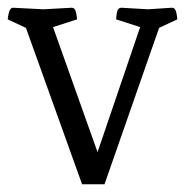

<svg xmlns="http://www.w3.org/2000/svg" viewBox="-30 -476 488 496"><path d="M182 0 37 -404 -10 -426Q-10 -431 -7 -443.5Q-4 -456 4 -456L82 -452L155 -456Q164 -456 166.5 -443.5Q169 -431 169 -426L107 -406L222 -83L332 -406L270 -426Q270 -431 272 -443.5Q274 -456 284 -456L352 -452L414 -456Q423 -456 425.5 -443.5Q428 -431 428 -426L381 -404L240 0Z"/></svg>

Font: Mate
Style: Regular
Weight: 400
Designer: Eduardo Rodriguez Tunni
Foundry: Eduardo Rodriguez Tunni
Version: Version 1.003; ttfautohint (v1.8.4.7-5d5b);gftools[0.9.24]